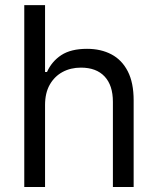

<svg xmlns="http://www.w3.org/2000/svg" viewBox="-20 -748 632 768"><path d="M160.2 -328.1V0H77.1V-727.5H160.2V-460H168Q187 -502.4 225.3 -527.6Q263.7 -552.7 328.1 -552.7Q383.8 -552.7 425.8 -530.5Q467.8 -508.3 491.2 -462.6Q514.6 -417 514.6 -346.7V0H431.6V-340.8Q431.6 -406.7 398.4 -442.1Q365.2 -477.5 303.7 -477.5Q262.7 -477.5 230.2 -460Q197.8 -442.4 179 -409.2Q160.2 -376 160.2 -328.1Z"/></svg>

Font: Inter V
Style: Weight 400 Optical size 14.0
Weight: 400
Designer: Rasmus Andersson
Foundry: rsms
Version: Version 4.000;git-4fc901f